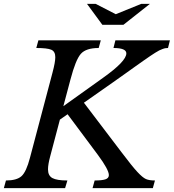

<svg xmlns="http://www.w3.org/2000/svg" viewBox="-39 -980 905 1000"><path d="M328 -566 291 -427 498 -575Q619 -661 619 -702Q619 -730 552 -730L562 -770H846L836 -730Q829 -730 822.5 -729Q816 -728 807 -724.5Q798 -721 790.5 -717.5Q783 -714 769 -705Q755 -696 743 -688Q731 -680 709 -664.5Q687 -649 668 -635.5Q649 -622 615.5 -598Q582 -574 552 -553L398 -445L594 -187Q649 -114 676.5 -84.5Q704 -55 721 -47.5Q738 -40 768 -40L757 0H443L454 -40Q492 -40 510 -46Q528 -52 528 -68Q528 -96 471 -173L313 -385L273 -357L223 -168Q211 -124 211 -98Q211 -65 234 -52.5Q257 -40 312 -40L300 0H-19L-8 -40Q48 -40 73 -62.5Q98 -85 117 -158L234 -600Q249 -656 249 -682Q249 -712 228 -721Q207 -730 150 -730L161 -770H486L475 -730Q409 -730 382 -699.5Q355 -669 328 -566ZM604 -851H494L414 -960H459L564 -906L697 -960H742Z"/></svg>

Font: Libre Baskerville
Style: Italic
Weight: 400
Italic angle: -15°
Designer: Pablo Impallari, Rodrigo Fuenzalida
Foundry: Pablo Impallari, Rodrigo Fuenzalida
Version: Version 1.051;Glyphs 3.2.3 (3260)